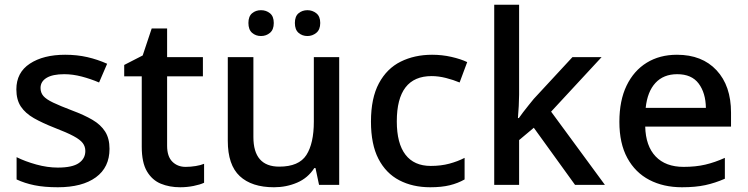

<svg xmlns="http://www.w3.org/2000/svg" viewBox="-20 -780 3154 810"><path d="M442 -152Q442 -74 384.5 -32Q327 10 224 10Q167 10 125.5 1.5Q84 -7 50 -23V-117Q86 -99 133 -86Q180 -73 224 -73Q285 -73 312.5 -92Q340 -111 340 -143Q340 -162 329 -176.5Q318 -191 290 -206Q262 -221 210 -241Q159 -261 123 -281.5Q87 -302 68 -330.5Q49 -359 49 -403Q49 -474 106 -511.5Q163 -549 255 -549Q305 -549 348.5 -539Q392 -529 432 -511L398 -432Q363 -447 325 -457Q287 -467 251 -467Q202 -467 176.5 -451.5Q151 -436 151 -409Q151 -389 163 -375Q175 -361 204.5 -347Q234 -333 284 -314Q335 -295 370 -274.5Q405 -254 423.5 -225Q442 -196 442 -152Z M763 -76Q784 -76 805.5 -79.5Q827 -83 841 -89V-9Q824 -1 796.5 4.5Q769 10 740 10Q695 10 658.5 -5Q622 -20 600 -57Q578 -94 578 -161V-458H504V-506L582 -546L620 -660H685V-539H836V-458H685V-165Q685 -120 707 -98Q729 -76 763 -76Z M1411 -539V0H1326L1311 -71H1306Q1279 -29 1233.5 -9.5Q1188 10 1136 10Q1042 10 991.5 -37Q941 -84 941 -186V-539H1049V-202Q1049 -77 1158 -77Q1241 -77 1272.5 -126Q1304 -175 1304 -267V-539ZM1028 -683Q1028 -711 1043.5 -724Q1059 -737 1081 -737Q1103 -737 1119 -724Q1135 -711 1135 -683Q1135 -655 1119 -641.5Q1103 -628 1081 -628Q1059 -628 1043.5 -641.5Q1028 -655 1028 -683ZM1224 -683Q1224 -711 1239.5 -724Q1255 -737 1277 -737Q1298 -737 1314.5 -724Q1331 -711 1331 -683Q1331 -655 1314.5 -641.5Q1298 -628 1277 -628Q1255 -628 1239.5 -641.5Q1224 -655 1224 -683Z M1795 10Q1721 10 1664.5 -19.5Q1608 -49 1576.5 -110Q1545 -171 1545 -267Q1545 -366 1578.5 -428.5Q1612 -491 1670.5 -520Q1729 -549 1803 -549Q1845 -549 1884.5 -540Q1924 -531 1951 -518L1919 -432Q1893 -443 1861.5 -451Q1830 -459 1801 -459Q1654 -459 1654 -268Q1654 -175 1690.5 -127.5Q1727 -80 1797 -80Q1840 -80 1875.5 -89.5Q1911 -99 1940 -114V-23Q1912 -7 1877.5 1.5Q1843 10 1795 10Z M2170 -381Q2170 -362 2168.5 -333Q2167 -304 2165 -282H2169Q2175 -291 2186.5 -306Q2198 -321 2210.5 -336.5Q2223 -352 2232 -363L2395 -539H2518L2305 -309L2532 0H2406L2232 -241L2170 -189V0H2065V-760H2170Z M2836 -549Q2942 -549 3003 -483.5Q3064 -418 3064 -305V-246H2702Q2704 -164 2746 -120Q2788 -76 2864 -76Q2915 -76 2955.5 -85.5Q2996 -95 3038 -114V-26Q2997 -8 2955.5 1Q2914 10 2857 10Q2779 10 2719.5 -21Q2660 -52 2626.5 -113.5Q2593 -175 2593 -266Q2593 -356 2623.5 -419Q2654 -482 2708.5 -515.5Q2763 -549 2836 -549ZM2837 -467Q2779 -467 2745 -430Q2711 -393 2704 -325H2958Q2957 -388 2927.5 -427.5Q2898 -467 2837 -467Z"/></svg>

Font: Noto Sans Meetei Mayek Medium
Style: Regular
Weight: 500
Designer: Monotype Design Team and Neelakash Kshetrimayum
Foundry: Monotype Imaging Inc.
Version: Version 2.002; ttfautohint (v1.8.4.7-5d5b)